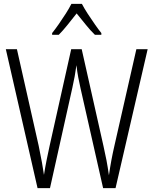

<svg xmlns="http://www.w3.org/2000/svg" viewBox="-20 -967 788 987"><path d="M739 -714 574 0H510L394 -513Q388 -540 382.5 -568Q377 -596 373 -632Q369 -603 364 -575Q359 -547 352 -516L237 0H173L10 -714H67L179 -217Q199 -120 206 -68Q212 -106 220 -146Q228 -186 235 -217L346 -714H400L512 -216Q521 -177 527.5 -142.5Q534 -108 540 -66Q551 -144 568 -217L681 -714ZM401 -947Q413 -924 431.5 -895.5Q450 -867 469 -840Q488 -813 501 -797V-788H468Q445 -810 421 -840Q397 -870 374 -898Q352 -870 327.5 -839.5Q303 -809 282 -788H248V-797Q264 -817 282.5 -843.5Q301 -870 318.5 -897.5Q336 -925 347 -947Z"/></svg>

Font: Noto Sans Lao Looped Condensed Light
Style: Regular
Weight: 300
Width: 3
Designer: Mark Frömberg, Ben Mitchell
Foundry: The Fontpad Ltd
Version: Version 1.002; ttfautohint (v1.8.4.7-5d5b)